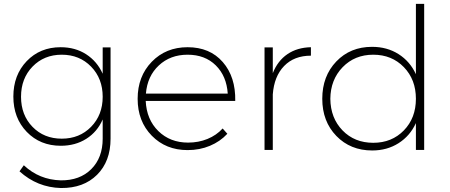

<svg xmlns="http://www.w3.org/2000/svg" viewBox="-20 -762 2285 976"><path d="M47.9 -271Q47.9 -380.4 115.7 -451.2Q183.6 -522 288.1 -522Q362.3 -522 418 -486.1Q473.6 -450.2 502 -387.2V-521H542V-57.1Q542 58.1 473.4 126.5Q404.8 194.8 290 193.8Q169.9 190.9 79.1 108.9L101.1 78.1Q179.7 151.9 289.1 154.8Q385.7 155.8 443.8 97.9Q502 40 502 -57.1V-154.8Q474.6 -91.8 418.7 -56.4Q362.8 -21 289.1 -21Q184.1 -21 116 -91.6Q47.9 -162.1 47.9 -271ZM86.9 -270Q86.9 -177.2 145.3 -117.2Q203.6 -57.1 293.9 -57.1Q384.3 -57.1 443.1 -117.4Q502 -177.7 502 -270Q502 -362.8 443.1 -423.3Q384.3 -483.9 293.9 -483.9Q204.1 -483.9 145.5 -423.6Q86.9 -363.3 86.9 -270Z M933.6 -522Q1046.9 -522 1112.5 -446.5Q1178.2 -371.1 1175.8 -249H720.7Q725.1 -154.3 784.9 -95.7Q844.7 -37.1 936 -37.1Q989.3 -37.1 1034.7 -55.7Q1080.1 -74.2 1111.8 -108.9L1135.7 -82Q1099.1 -42.5 1047.1 -20.8Q995.1 1 933.6 1Q823.2 1 751.5 -72.3Q679.7 -145.5 679.7 -259.8Q679.7 -374 751.5 -448Q823.2 -522 933.6 -522ZM721.7 -286.1H1137.7Q1131.8 -375.5 1076.9 -429.7Q1022 -483.9 933.6 -483.9Q845.7 -483.9 787.4 -429.4Q729 -375 721.7 -286.1Z M1324.7 0V-521H1366.7V-390.1Q1391.6 -453.1 1441.2 -486.8Q1490.7 -520.5 1560.5 -522V-479Q1475.1 -479 1424.3 -426.5Q1373.5 -374 1366.7 -282.2V0Z M1618.2 -259.8Q1618.2 -375 1689.5 -449.5Q1760.7 -523.9 1871.1 -523.9Q1947.8 -523.9 2006.1 -486.8Q2064.5 -449.7 2094.2 -384.8V-742.2H2136.2V0H2094.2V-136.2Q2064.5 -71.3 2006.1 -34.2Q1947.8 2.9 1872.1 2.9Q1761.2 2.9 1689.7 -71Q1618.2 -145 1618.2 -259.8ZM1659.2 -259.8Q1660.2 -162.1 1721.2 -99.1Q1782.2 -36.1 1877.4 -36.1Q1971.7 -36.1 2033 -99.1Q2094.2 -162.1 2094.2 -259.8Q2094.2 -357.4 2033 -420.7Q1971.7 -483.9 1877.4 -483.9Q1783.2 -483.9 1721.7 -420.4Q1660.2 -356.9 1659.2 -259.8Z"/></svg>

Font: Trueno UltraLight
Style: Regular
Weight: 250
Designer: Julieta Ulanovsky
Foundry: Julieta Ulanovsky
Version: Version 3.001b | FøM Fix